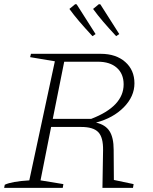

<svg xmlns="http://www.w3.org/2000/svg" viewBox="-23 -904 735 924"><path d="M-3 0 0 -15Q34 -31 118 -36L241 -609L122 -629L126 -645H462Q535 -645 579.5 -606Q624 -567 624 -503Q624 -440 573 -388Q522 -336 439 -314Q484 -304 504 -273Q524 -242 524 -183L525 -38L620 -18L617 0H470L473 -181Q474 -243 450 -268Q426 -293 368 -293H223L172 -36L282 -18L279 0ZM448 -607H286L231 -332H416Q572 -392 572 -498Q572 -549 539 -578Q506 -607 448 -607ZM422 -730Q384 -771 358 -801.5Q332 -832 311 -861L339 -884L346 -883L437 -740ZM536 -730Q498 -771 472 -801.5Q446 -832 425 -861L453 -884L460 -883L551 -740Z"/></svg>

Font: Piazzolla SC ExtraLight
Style: Italic
Weight: 200
Italic angle: -11.3°
Designer: Juan Pablo del Peral
Foundry: Huerta Tipografica
Version: Version 1.330